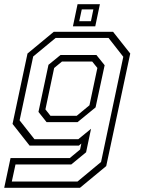

<svg xmlns="http://www.w3.org/2000/svg" viewBox="-40 -691 688 911"><path d="M-20 200 10 59H291L340 18.5L346 -10L334 0H100.5L19.5 -103L90.5 -437L215 -540H496.5L578 -437L464 97L339.5 200ZM16 170.5H327.5L439.5 77.5L545 -421.5L475 -511H224L117.5 -423L53 -120L123.5 -30.5H331.5L392 -80L368.5 31.5L298 89.5H33.5ZM181 -111.5 142.5 -160 190 -383.5 247 -430H417.5L456.5 -381.5L413.5 -181.5L328 -111.5ZM199.5 -141.5H324L384.5 -191.5L422 -368.5L397.5 -399H254L217 -368.5L175.5 -172ZM306 -566 328 -671H434L412 -566ZM336 -590.5H391.5L403 -646.5H348Z"/></svg>

Font: Tourney Thin Light
Style: Italic
Weight: 300
Italic angle: -12°
Version: Version 1.015